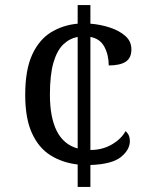

<svg xmlns="http://www.w3.org/2000/svg" viewBox="-20 -734 599 754"><path d="M285 -88Q225 -95 178.5 -124Q132 -153 105.5 -211Q79 -269 79 -361Q79 -460 106.5 -519.5Q134 -579 181 -607.5Q228 -636 285 -641V-714H335V-641Q374 -638 411 -626Q448 -614 472 -593Q496 -572 496 -540Q496 -506 473.5 -491.5Q451 -477 407 -477Q407 -518 390 -550Q373 -582 335 -589V-145Q382 -145 419 -166.5Q456 -188 473 -219Q490 -205 490 -180Q490 -146 455 -117.5Q420 -89 335 -86V0H285ZM285 -589Q253 -583 228.5 -559.5Q204 -536 190 -488.5Q176 -441 176 -362Q176 -273 203 -219.5Q230 -166 285 -151Z"/></svg>

Font: Noto Serif Khitan Small Script
Style: Regular
Weight: 400
Designer: LIU Zhao, ZHANG Congyu, Kushim JIANG
Foundry: Guyu Beijing Co. Ltd.
Version: Version 1.000; ttfautohint (v1.8.4.7-5d5b)